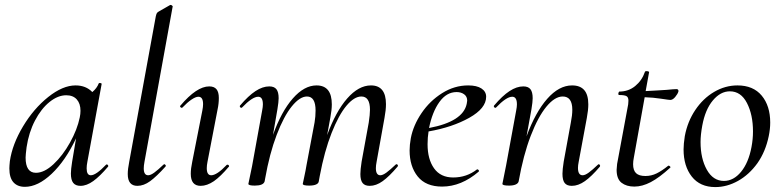

<svg xmlns="http://www.w3.org/2000/svg" viewBox="-20 -746 3172 780"><path d="M393 -405 335 -89Q332 -74 332 -62Q332 -34 349 -34Q370 -34 411 -77Q412 -78 414 -78Q417 -78 419 -74.5Q421 -71 419 -69Q386 -30 359 -10.5Q332 9 307 9Q287 9 277.5 -3Q268 -15 268 -41Q268 -57 273 -89L289 -184Q246 -93 190 -40Q134 13 81 13Q51 13 34.5 -5.5Q18 -24 18 -62Q18 -71 20 -91Q30 -160 73.5 -232.5Q117 -305 176 -352Q235 -399 287 -399Q329 -399 355 -372Q374 -388 381 -407Q383 -409 385 -409Q388 -409 391 -407.5Q394 -406 393 -405ZM126 -44Q160 -44 197.5 -79Q235 -114 264.5 -167Q294 -220 304 -269Q307 -283 307 -296Q307 -325 292 -342Q277 -359 249 -359Q215 -359 181 -331.5Q147 -304 122 -256Q97 -208 88 -148Q84 -116 84 -106Q84 -44 126 -44Z M652 -69Q616 -29 590 -10Q564 9 538 9Q499 9 499 -39Q499 -59 505 -89L613 -680Q615 -689 617.5 -693Q620 -697 628 -701L670 -725Q671 -726 673 -726Q677 -726 680 -722.5Q683 -719 681 -717L567 -89Q564 -73 564 -62Q564 -34 582 -34Q592 -34 607 -45Q622 -56 644 -77Q646 -79 647 -79Q650 -79 652.5 -75.5Q655 -72 652 -69Z M849 -10Q821 9 795 9Q755 9 755 -40Q755 -61 761 -89L802 -297Q805 -312 805 -323Q805 -353 786 -353Q775 -353 758 -341.5Q741 -330 721 -309Q720 -308 718 -308Q715 -308 712.5 -311.5Q710 -315 713 -317Q779 -395 830 -395Q850 -395 859.5 -383.5Q869 -372 869 -348Q869 -325 864 -302L823 -89Q820 -74 820 -63Q820 -34 838 -34Q861 -34 901 -76Q902 -77 904 -77Q908 -77 910 -73.5Q912 -70 909 -68Q876 -29 849 -10Z M1112 -347Q1112 -332 1107 -302L1089 -198Q1123 -293 1169.5 -346Q1216 -399 1266 -399Q1328 -399 1328 -322Q1328 -300 1322 -268L1309 -197Q1344 -293 1390.5 -346Q1437 -399 1487 -399Q1548 -399 1548 -323Q1548 -299 1542 -267L1510 -89Q1507 -74 1507 -63Q1507 -34 1525 -34Q1535 -34 1550 -45Q1565 -56 1587 -77Q1589 -79 1591 -79Q1594 -79 1596 -75.5Q1598 -72 1595 -69Q1561 -29 1534.5 -10Q1508 9 1482 9Q1462 9 1453 -2.5Q1444 -14 1444 -39Q1444 -56 1449 -89L1478 -248Q1483 -281 1483 -300Q1483 -354 1448 -354Q1419 -354 1387.5 -316.5Q1356 -279 1327 -205.5Q1298 -132 1279 -31L1275 -9Q1274 -1 1264 3.5Q1254 8 1236 8Q1210 8 1210 1Q1211 -5 1216.5 -30Q1222 -55 1225 -74L1258 -249Q1262 -273 1262 -297Q1262 -354 1227 -354Q1198 -354 1165.5 -314Q1133 -274 1104 -198Q1075 -122 1057 -20L1055 -9Q1050 8 1015 8Q989 8 989 1L1004 -71L1045 -297Q1048 -312 1048 -322Q1048 -353 1029 -353Q1005 -353 963 -309Q962 -308 960 -308Q957 -308 955 -311.5Q953 -315 955 -317Q989 -357 1018 -376Q1047 -395 1074 -395Q1094 -395 1103 -383.5Q1112 -372 1112 -347Z M1919 -58Q1922 -58 1924.5 -55Q1927 -52 1925 -49Q1854 12 1776 12Q1710 12 1677 -29Q1644 -70 1644 -135Q1644 -157 1649 -185Q1659 -237 1692.5 -286.5Q1726 -336 1776 -367.5Q1826 -399 1882 -399Q1917 -399 1936 -386.5Q1955 -374 1955 -353Q1955 -306 1886.5 -267.5Q1818 -229 1721 -212Q1717 -188 1717 -160Q1717 -99 1743.5 -62Q1770 -25 1821 -25Q1876 -25 1918 -58ZM1876 -324Q1878 -334 1878 -337Q1878 -354 1865.5 -363Q1853 -372 1835 -372Q1794 -372 1765 -331.5Q1736 -291 1723 -226Q1861 -252 1876 -324Z M2050 -376Q2079 -395 2106 -395Q2126 -395 2135 -383.5Q2144 -372 2144 -347Q2144 -332 2139 -302L2119 -192Q2155 -290 2203 -344.5Q2251 -399 2304 -399Q2337 -399 2353.5 -380Q2370 -361 2370 -322Q2370 -299 2364 -267L2331 -89Q2328 -74 2328 -64Q2328 -34 2347 -34Q2357 -34 2372 -45Q2387 -56 2409 -77Q2411 -79 2412 -79Q2415 -79 2417 -75.5Q2419 -72 2417 -69Q2383 -29 2356 -10Q2329 9 2303 9Q2283 9 2274 -2.5Q2265 -14 2265 -40Q2265 -57 2270 -89L2299 -248Q2305 -278 2305 -300Q2305 -354 2266 -354Q2234 -354 2200 -313Q2166 -272 2136 -194Q2106 -116 2087 -9Q2085 -1 2075 3.5Q2065 8 2048 8Q2021 8 2021 1L2025 -19Q2034 -62 2036 -74L2077 -297Q2080 -312 2080 -322Q2080 -353 2061 -353Q2037 -353 1995 -309Q1994 -308 1992 -308Q1989 -308 1987 -311.5Q1985 -315 1987 -317Q2021 -357 2050 -376Z M2703 -340Q2698 -340 2665.5 -345Q2633 -350 2599 -351L2555 -106Q2552 -91 2552 -79Q2552 -54 2564 -42.5Q2576 -31 2602 -31Q2626 -31 2647.5 -41.5Q2669 -52 2695 -73H2696Q2699 -73 2702 -70Q2705 -67 2703 -65Q2658 -24 2623.5 -6Q2589 12 2557 12Q2525 12 2505 -3.5Q2485 -19 2485 -56Q2485 -62 2487 -80L2529 -306Q2533 -323 2533 -337Q2533 -351 2525 -355.5Q2517 -360 2495 -360Q2492 -360 2492 -365Q2492 -368 2493.5 -371Q2495 -374 2496 -374Q2533 -374 2560.5 -396.5Q2588 -419 2600 -454Q2600 -457 2607 -457Q2611 -457 2614.5 -455.5Q2618 -454 2617 -453L2603 -376Q2627 -377 2649 -378.5Q2671 -380 2689 -381Q2718 -384 2729 -384Q2733 -384 2735 -381Q2737 -378 2736 -374Q2733 -364 2723 -352Q2713 -340 2703 -340Z M3057 -83Q3023 -36 2978 -11Q2933 14 2886 14Q2824 14 2790.5 -28.5Q2757 -71 2757 -139Q2757 -161 2762 -193Q2773 -252 2804.5 -299Q2836 -346 2881 -372.5Q2926 -399 2976 -399Q3040 -399 3074.5 -357.5Q3109 -316 3109 -248Q3109 -222 3103 -193Q3090 -130 3057 -83ZM3039 -212Q3039 -280 3014.5 -327.5Q2990 -375 2945 -375Q2907 -375 2876 -338Q2845 -301 2833 -236Q2826 -198 2826 -169Q2826 -102 2851.5 -56.5Q2877 -11 2921 -11Q2960 -11 2990.5 -48Q3021 -85 3033 -149Q3039 -181 3039 -212Z"/></svg>

Font: CormorantInfant-MediumItalic
Style: Italic
Weight: 500
Italic angle: -10°
Designer: Christian Thalmann (Catharsis Fonts)
Foundry: Catharsis Fonts
Version: Version 3.303